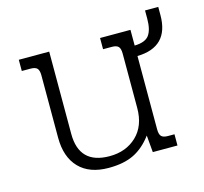

<svg xmlns="http://www.w3.org/2000/svg" viewBox="-85 -633 791 744"><g transform="rotate(-15 310.0 -261.5)"><path d="M104 -149V-399Q104 -419 96.5 -427Q89 -435 70 -435H35V-480H157V-150Q157 -28 279 -28Q345 -28 387.5 -68.5Q430 -109 430 -181V-399Q430 -419 422.5 -427Q415 -435 396 -435H361V-480H483V-417Q526 -418 541.5 -439.5Q557 -461 557 -505V-538H610V-505Q610 -378 483 -375V-81Q483 -61 490.5 -53Q498 -45 517 -45H543V0H444L438 -68Q406 -25 365.5 -5Q325 15 264 15Q187 15 145.5 -28Q104 -71 104 -149Z"/></g></svg>

Font: Pridi ExtraLight
Style: Regular
Weight: 275
Designer: Katatrad Team
Foundry: CadsonDemak
Version: Version 1.001